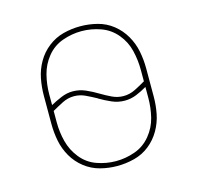

<svg xmlns="http://www.w3.org/2000/svg" viewBox="-85 -628 747 725"><g transform="rotate(-15 288.0 -265.0)"><path d="M288 8Q322 8 355 -0.5Q388 -9 414.5 -30Q441 -51 458 -80.5Q475 -110 481.5 -143Q488 -176 488 -210V-320Q488 -354 481.5 -387Q475 -420 458 -449.5Q441 -479 414.5 -500Q388 -521 355 -529.5Q322 -538 288 -538Q254 -538 221.5 -529.5Q189 -521 162 -500Q135 -479 118 -449.5Q101 -420 94.5 -387Q88 -354 88 -320V-210Q88 -176 94.5 -143Q101 -110 118 -80.5Q135 -51 162 -30Q189 -9 221.5 -0.5Q254 8 288 8ZM379 -241Q356 -241 335 -251Q314 -261 294 -273Q294 -273 294 -273Q294 -273 294 -273Q294 -273 294 -273Q294 -273 294 -273Q271 -287 247 -297.5Q223 -308 197 -308Q174 -308 151.5 -298.5Q129 -289 109 -278V-320Q109 -358 118.5 -395.5Q128 -433 152.5 -463Q177 -493 213.5 -506Q250 -519 288 -519Q326 -519 362.5 -506Q399 -493 424 -463Q449 -433 458 -395.5Q467 -358 467 -320V-275Q447 -263 425 -252Q403 -241 379 -241ZM288 -11Q250 -11 213.5 -24Q177 -37 152.5 -67.5Q128 -98 118.5 -135Q109 -172 109 -210V-255Q130 -267 151.5 -278Q173 -289 197 -289Q220 -289 241 -279Q262 -269 282 -258L283 -257Q283 -257 283 -257Q283 -257 283 -257Q283 -257 283 -257Q283 -257 283 -257Q305 -244 329 -233.5Q353 -223 379 -223Q403 -223 425 -232Q447 -241 467 -253V-210Q467 -172 458 -135Q449 -98 424 -67.5Q399 -37 362.5 -24Q326 -11 288 -11Z"/></g></svg>

Font: Iosevka Sparkle Thin
Style: Regular
Weight: 100
Designer: Belleve Invis
Foundry: Belleve Invis
Version: Version 4.5.0; ttfautohint (v1.8.3)